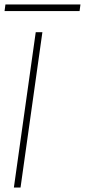

<svg xmlns="http://www.w3.org/2000/svg" viewBox="-58 -845 382 865"><path d="M4.5 0 103 -700H133L34.5 0ZM-33.5 -825H304.5L300.5 -795H-37.5Z"/></svg>

Font: Urbanist Thin
Style: Italic
Weight: 100
Italic angle: -8°
Designer: Corey Hu
Foundry: Corey Hu
Version: Version 1.321; ttfautohint (v1.8.4.7-5d5b)